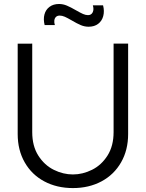

<svg xmlns="http://www.w3.org/2000/svg" viewBox="-20 -942 742 977"><path d="M351 15Q269.2 15 205.3 -19.1Q141.5 -53.2 105.8 -115.7Q70 -178.2 70 -260V-719.7L144 -720V-269.7Q144 -198.8 175 -150.2Q206 -101.5 253.7 -77.9Q301.3 -54.3 351 -54.3Q400.8 -54.3 448.5 -78.1Q496.2 -101.8 527.1 -150.5Q558 -199.2 558 -269.7V-720H632V-260Q632 -178.5 596.2 -116Q560.5 -53.5 496.7 -19.2Q432.8 15 351 15ZM430.8 -806Q410.5 -806 390.9 -814.2Q371.3 -822.5 344.7 -838.3Q323.2 -850.8 309.6 -856.8Q296 -862.7 283.8 -862.7Q271.5 -862.7 264.5 -855.6Q257.5 -848.5 256.4 -837.3Q255.3 -826.2 259.2 -814.3H207.2Q199.7 -844 206.2 -868.5Q212.8 -893 232.2 -907.3Q251.5 -921.7 280.2 -921.7Q300.8 -921.7 320.4 -913.4Q340 -905.2 367.3 -889.3Q389.2 -876.8 402.4 -870.9Q415.7 -865 427.8 -865Q444.8 -865 451.8 -879.6Q458.7 -894.2 452.5 -914.7H504.5Q512 -885.3 505.4 -860.3Q498.8 -835.3 479.5 -820.7Q460.2 -806 430.8 -806Z"/></svg>

Font: Manrope
Style: Regular
Weight: 400
Designer: Mikhail Sharanda
Foundry: Mikhail Sharanda
Version: Version 4.503